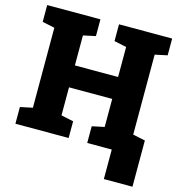

<svg xmlns="http://www.w3.org/2000/svg" viewBox="-126 -822 1040 1111"><g transform="rotate(15 394.0 -267.0)"><path d="M19.5 0V-100.1L93.3 -115.7V-594.7L19.5 -610.4V-710.9H338.4V-610.4L264.6 -594.7V-415H523.4V-594.7L449.7 -610.4V-710.9H523.4H694.3H768.1V-610.4L694.3 -594.7V-115.7L768.1 -100.1V0H449.7V-100.1L523.4 -115.7V-283.7H264.6V-115.7L338.4 -100.1V0ZM596.7 176.8V-95.7H768.1V176.8Z"/></g></svg>

Font: Roboto Slab LO Black
Style: Regular
Weight: 900
Designer: Google
Version: Version 2.000